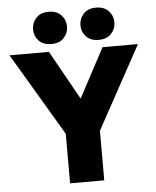

<svg xmlns="http://www.w3.org/2000/svg" viewBox="-60 -961 820 1012"><g transform="rotate(-5 350.0 -455.5)"><path d="M269.5 0H450.2V-262.2L689.7 -700H502.3L363.8 -440L218.7 -700H10L269.5 -262.2ZM236.1 -740Q278.7 -740 302 -765.5Q325.3 -790.9 325.3 -825.5Q325.3 -860 301.9 -885.3Q278.4 -910.7 235.9 -910.7Q192.3 -910.7 169 -885.1Q145.7 -859.5 145.7 -824.7Q145.7 -790 169.1 -765Q192.6 -740 236.1 -740ZM485.8 -740Q529.3 -740 552.7 -765.5Q576 -790.9 576 -825.5Q576 -860 552.5 -885.3Q529.1 -910.7 485.5 -910.7Q443 -910.7 419.7 -885.1Q396.3 -859.5 396.3 -824.7Q396.3 -790 419.8 -765Q443.3 -740 485.8 -740Z"/></g></svg>

Font: Golos Text VF
Style: Regular
Weight: 400
Designer: A.Korolkova, Vitaly Kuzmin
Foundry: ParaType Ltd
Version: Version 2.005